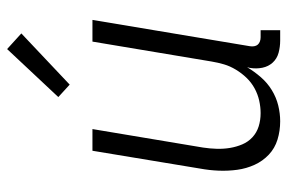

<svg xmlns="http://www.w3.org/2000/svg" viewBox="-154 -646 808 540"><g transform="rotate(-90 250.0 -376.0)"><path d="M179 8Q152 8 127.5 0.5Q103 -7 85 -24Q67 -41 56.5 -64Q46 -87 42.5 -112.5Q39 -138 40 -164.5Q41 -191 46 -218L96 -520H157L105 -209Q102 -189 101.5 -170Q101 -151 104 -133Q107 -115 114 -98.5Q121 -82 134 -70Q147 -58 164.5 -52.5Q182 -47 202 -47Q219 -47 237 -51Q255 -55 271.5 -64Q288 -73 301 -86.5Q314 -100 324 -116.5Q334 -133 339 -150Q344 -167 347 -185L403 -520H464L390 -77Q389 -71 390 -65Q391 -59 394.5 -55Q398 -51 403.5 -49Q409 -47 415 -47H435V8H406Q388 8 371.5 3.5Q355 -1 344 -13Q333 -25 329.5 -42Q326 -59 329 -77L331 -85Q319 -65 303 -46.5Q287 -28 266.5 -15.5Q246 -3 223.5 2.5Q201 8 179 8ZM282 -584 247 -616 382 -760 426 -720Z"/></g></svg>

Font: Iosevka Term Curly Light
Style: Italic
Weight: 300
Italic angle: -9°
Designer: Belleve Invis
Foundry: Belleve Invis
Version: Version 32.3.0